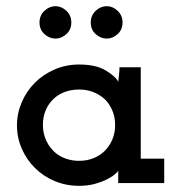

<svg xmlns="http://www.w3.org/2000/svg" viewBox="-20 -593 587 622"><path d="M512 0H363V-40Q362 -37 353 -29Q344 -21 327.5 -12.5Q311 -4 288 2.5Q265 9 236 9Q194 9 157 -6.5Q120 -22 93 -49Q66 -76 50.5 -111.5Q35 -147 35 -187Q35 -226 50.5 -262Q66 -298 93 -325Q120 -352 157 -368Q194 -384 236 -384Q291 -384 323 -364.5Q355 -345 363 -328Q364 -338 365.5 -350.5Q367 -363 367 -375H436V-79H512ZM236 -303Q209 -303 186 -293.5Q163 -284 148 -267Q134 -252 126.5 -232Q119 -212 119 -188Q119 -160 130.5 -136Q142 -112 162 -96Q176 -85 195 -78.5Q214 -72 236 -72Q261 -72 281.5 -80Q302 -88 317 -102Q334 -118 343.5 -140Q353 -162 353 -188Q353 -214 343.5 -236Q334 -258 318 -273Q302 -287 281.5 -295Q261 -303 236 -303ZM211 -520Q211 -497 195 -482.5Q179 -468 160 -468Q140 -468 124 -482.5Q108 -497 108 -520Q108 -543 124 -558Q140 -573 160 -573Q179 -573 195 -558Q211 -543 211 -520ZM377 -520Q377 -497 361 -482.5Q345 -468 326 -468Q306 -468 290 -482.5Q274 -497 274 -520Q274 -543 290 -558Q306 -573 326 -573Q345 -573 361 -558Q377 -543 377 -520Z"/></svg>

Font: Josefin Slab
Style: Bold
Weight: 700
Designer: Santiago Orozco
Foundry: Typemade
Version: Version 2.000